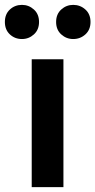

<svg xmlns="http://www.w3.org/2000/svg" viewBox="-56 -767 391 787"><path d="M74 0V-524H204V0ZM244 -607Q216 -607 195 -626Q174 -645 174 -677Q174 -709 195 -728Q216 -747 244 -747Q273 -747 294 -728Q315 -709 315 -677Q315 -645 294 -626Q273 -607 244 -607ZM34 -607Q5 -607 -15.5 -626Q-36 -645 -36 -677Q-36 -709 -15.5 -728Q5 -747 34 -747Q62 -747 83 -728Q104 -709 104 -677Q104 -645 83 -626Q62 -607 34 -607Z"/></svg>

Font: Ubuntu Sans
Style: Bold
Weight: 700
Designer: Dalton Maag Ltd
Foundry: Dalton Maag Ltd
Version: Version 1.006; ttfautohint (v1.8.4.7-5d5b)